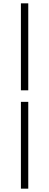

<svg xmlns="http://www.w3.org/2000/svg" viewBox="-20 -851 294 1148"><path d="M105 -311H149V-831H105ZM105 277H149V-242H105Z"/></svg>

Font: Noto Sans CJK KR Light
Style: Regular
Weight: 300
Designer: Ryoko NISHIZUKA (kana & ideographs); Paul D. Hunt (Latin, Greek & Cyrillic); Wenlong ZHANG (bopomofo); Sandoll Communica
Foundry: Adobe Systems Incorporated
Version: Version 1.004;PS 1.004;hotconv 1.0.82;makeotf.lib2.5.63406